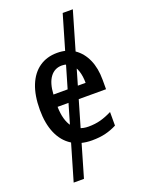

<svg xmlns="http://www.w3.org/2000/svg" viewBox="-175 -845 871 1139"><g transform="rotate(-20 260.0 -276.0)"><path d="M433 -760 151 208H86L369 -760ZM256 -549Q319 -549 363.5 -518.5Q408 -488 432 -434Q456 -380 456 -307V-247H150Q152 -162 185.5 -118Q219 -74 283 -74Q325 -74 360 -83.5Q395 -93 432 -112V-26Q397 -8 360 1Q323 10 275 10Q202 10 150.5 -22.5Q99 -55 72 -117Q45 -179 45 -266Q45 -357 70.5 -420Q96 -483 143.5 -516Q191 -549 256 -549ZM257 -469Q211 -469 183.5 -432Q156 -395 152 -324H355Q355 -366 344.5 -398.5Q334 -431 312 -450Q290 -469 257 -469Z"/></g></svg>

Font: Noto Sans Display SemiCondensed Medium
Style: Regular
Weight: 500
Width: 4
Designer: Monotype Design Team
Foundry: Monotype Imaging Inc.
Version: Version 2.003